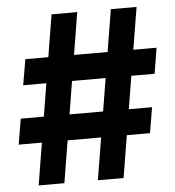

<svg xmlns="http://www.w3.org/2000/svg" viewBox="-52 -777 753 825"><g transform="rotate(-5 324.5 -364.0)"><path d="M456.5 -727.5H567.4L447.8 0H336.9ZM29.8 -292.5H596.2L577.6 -182.1H11.2ZM200.7 -727.5H311.5L192.4 0H81.5ZM71.8 -545.4H637.7L619.6 -434.6H52.7Z"/></g></svg>

Font: Inter RS Variable
Style: Regular
Weight: 400
Designer: Rasmus Andersson (customised by Maria Ramos and Noel Pretorius)
Foundry: rsms
Version: Version 3.001;Glyphs 3.2.3 (3260)